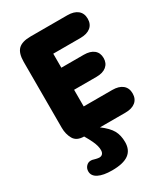

<svg xmlns="http://www.w3.org/2000/svg" viewBox="-201 -689 884 1009"><g transform="rotate(-30 241.0 -184.0)"><path d="M212 -458H377Q417 -458 439 -476Q461 -494 461 -527Q461 -560 439 -578Q417 -596 377 -596H154Q102 -596 79 -573.5Q56 -551 56 -498V-98Q56 -60 73 -30Q90 0 136 0H385Q425 0 447 -18Q469 -36 469 -69Q469 -102 447 -120Q425 -138 385 -138H212V-239H348Q387 -239 408.5 -257Q430 -275 430 -306Q430 -338 408.5 -355.5Q387 -373 348 -373H212ZM231 0H135Q152 29 160.5 47.5Q169 66 172.5 79.5Q176 93 176 106Q176 120 169 128Q162 136 149 136Q145 136 140 135Q135 134 130 133Q113 128 109.5 127.5Q106 127 101 127Q85 127 73.5 139.5Q62 152 62 170Q62 198 91.5 213Q121 228 174 228Q242 228 274.5 204.5Q307 181 307 133Q307 91 290.5 61.5Q274 32 231 0Z"/></g></svg>

Font: Beiruti Black
Style: Regular
Weight: 900
Designer: Arlette Boutros
Foundry: Boutros
Version: Version 1.41